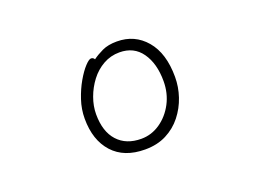

<svg xmlns="http://www.w3.org/2000/svg" viewBox="-81 -666 1162 863"><g transform="rotate(-20 500.0 -234.0)"><path d="M412 -442Q432 -457 460.5 -470.5Q489 -484 531 -484Q616 -484 669.5 -421Q723 -358 723 -245Q723 -197 707.5 -151Q692 -105 662 -67Q632 -29 588 -6.5Q544 16 486 16Q386 16 331.5 -44Q277 -104 277 -207Q277 -252 291.5 -295.5Q306 -339 326.5 -374.5Q347 -410 366.5 -431Q386 -452 396 -452Q407 -452 412 -442ZM486 -35Q535 -35 576.5 -63.5Q618 -92 643 -139.5Q668 -187 668 -245Q668 -329 631 -381.5Q594 -434 525 -434Q483 -434 447.5 -414Q412 -394 386.5 -360.5Q361 -327 346.5 -287Q332 -247 332 -208Q332 -125 373 -80Q414 -35 486 -35Z"/></g></svg>

Font: Moon Stars Kai T Light
Style: Regular
Weight: 300
Designer: GuiWonder
Version: Version 1.101